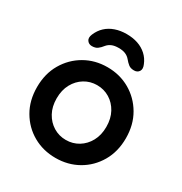

<svg xmlns="http://www.w3.org/2000/svg" viewBox="-176 -878 965 1018"><g transform="rotate(30 307.0 -369.0)"><path d="M579 -267Q579 -185 542.5 -122.5Q506 -60 444.5 -25Q383 10 307 10Q231 10 169.5 -25Q108 -60 71.5 -122.5Q35 -185 35 -267Q35 -349 71.5 -411.5Q108 -474 169.5 -509.5Q231 -545 307 -545Q383 -545 444.5 -509.5Q506 -474 542.5 -411.5Q579 -349 579 -267ZM459 -267Q459 -318 438.5 -355.5Q418 -393 383.5 -414Q349 -435 307 -435Q265 -435 230.5 -414Q196 -393 175.5 -355.5Q155 -318 155 -267Q155 -217 175.5 -179.5Q196 -142 230.5 -121Q265 -100 307 -100Q349 -100 383.5 -121Q418 -142 438.5 -179.5Q459 -217 459 -267ZM307 -748Q345 -748 376 -737.5Q407 -727 430 -706Q453 -685 465 -655Q476 -630 466 -615Q456 -600 436 -600Q415 -600 402.5 -609.5Q390 -619 376 -636Q365 -649 348.5 -656Q332 -663 307 -663Q282 -663 265.5 -656Q249 -649 238 -636Q225 -619 212 -609.5Q199 -600 178 -600Q159 -600 148.5 -614.5Q138 -629 148 -653Q161 -684 183.5 -705Q206 -726 237.5 -737Q269 -748 307 -748Z"/></g></svg>

Font: Quicksand Variable Light
Style: Regular
Weight: 300
Designer: Andrew Paglinawan
Foundry: Andrew Paglinawan
Version: Version 3.004